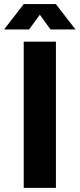

<svg xmlns="http://www.w3.org/2000/svg" viewBox="-56 -906 384 926"><path d="M58.4 0V-705H213.7V0ZM-36.3 -764 58.7 -886.5H213.1L308.1 -764H187.5L107.6 -874.5H165L84.3 -764Z"/></svg>

Font: TikTok Sans Light
Style: Regular
Weight: 300
Version: Version 4.000